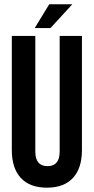

<svg xmlns="http://www.w3.org/2000/svg" viewBox="-20 -868 438 897"><path d="M35.2 -700.2H145V-160.2Q145 -91.8 202.1 -91.8Q258.8 -91.8 258.8 -160.2V-700.2H362.8V-167Q362.8 -82.5 321 -36.9Q279.3 8.8 199.2 8.8Q119.1 8.8 77.1 -36.9Q35.2 -82.5 35.2 -167ZM210 -848.1H317.9L215.8 -736.8H142.1Z"/></svg>

Font: VL Bebas Neue Bold
Style: Regular
Weight: 700
Designer: Ryoichi Tsunekawa
Foundry: Ryoichi Tsunekawa
Version: Version 1.300